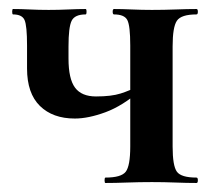

<svg xmlns="http://www.w3.org/2000/svg" viewBox="-20 -406 489 426"><path d="M269 -81V-305Q269 -349 262.5 -361.5Q256 -374 233 -374Q230 -374 230 -380Q230 -386 233 -386Q250 -386 272.5 -385Q295 -384 317 -384Q344 -384 370 -385Q396 -386 416 -386Q419 -386 419 -380Q419 -374 416 -374Q382 -374 372.5 -360Q363 -346 363 -303V-81Q363 -38 372.5 -25Q382 -12 416 -12Q419 -12 419 -6Q419 0 416 0Q395 0 369.5 -1Q344 -2 317 -2Q289 -2 262 -1Q235 0 214 0Q212 0 212 -6Q212 -12 214 -12Q249 -12 259 -25Q269 -38 269 -81ZM132 -303Q132 -295 132 -288.5Q132 -282 132 -276Q132 -231 146.5 -211.5Q161 -192 193 -192Q227 -192 247.5 -198.5Q268 -205 287 -215L291 -205Q252 -171 214 -157Q176 -143 146 -143Q97 -143 68.5 -171Q40 -199 40 -254V-305Q40 -349 34.5 -361.5Q29 -374 9 -374Q7 -374 7 -380Q7 -386 9 -386Q26 -386 46 -385Q66 -384 88 -384Q110 -384 131.5 -385Q153 -386 170 -386Q172 -386 172 -380Q172 -374 170 -374Q146 -374 139 -360Q132 -346 132 -303Z"/></svg>

Font: Cormorant Light
Style: Regular
Weight: 300
Designer: Christian Thalmann (Catharsis Fonts)
Foundry: Catharsis Fonts
Version: Version 4.000